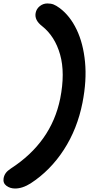

<svg xmlns="http://www.w3.org/2000/svg" viewBox="-81 -831 552 1110"><path d="M5.9 258.8Q-22.5 258.8 -43.7 243.2Q-64.9 227.5 -60.1 199.2Q-57.1 182.6 -47.6 169.4Q-38.1 156.2 -18.1 143.1Q215.8 -8.3 267.1 -261.2Q296.4 -409.2 266.6 -515.1Q236.8 -621.1 162.1 -680.2Q117.2 -714.8 125 -755.9Q129.4 -779.8 148.9 -795.4Q168.5 -811 192.9 -811Q213.4 -811 228.5 -805.2Q243.7 -799.3 264.2 -784.2Q324.2 -739.3 362.3 -659.4Q400.4 -579.6 410.6 -472.4Q420.9 -365.2 396 -237.8Q366.2 -85.9 288.3 34.4Q210.4 154.8 96.2 229Q49.3 258.8 5.9 258.8Z"/></svg>

Font: Shantell Sans Irregular
Style: Italic
Weight: 600
Italic angle: -11.31°
Designer: Stephen Nixon, Anya Danilova, Shantell Martin
Foundry: Arrow Type
Version: Version 1.006;[9816181b4]